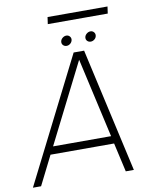

<svg xmlns="http://www.w3.org/2000/svg" viewBox="-107 -992 854 1066"><g transform="rotate(-10 320.0 -459.5)"><path d="M344 -700H403L560 0H514.5L477.5 -163.5H119L37 0H-9ZM141 -206.5H468L367 -655ZM312.5 -743Q300.5 -743 292.8 -751Q285 -759 286.5 -771Q288 -782.5 298 -791Q308 -799.5 320 -799.5Q331.5 -799.5 339 -791Q346.5 -782.5 345 -771Q343 -759 333.5 -751Q324 -743 312.5 -743ZM448.5 -743Q436.5 -743 428.8 -751Q421 -759 422.5 -771Q424 -782.5 434.2 -791Q444.5 -799.5 456 -799.5Q467.5 -799.5 475 -791Q482.5 -782.5 481 -771Q479.5 -759 469.8 -751Q460 -743 448.5 -743ZM235.5 -919H573.5L568 -880H230Z"/></g></svg>

Font: Urbanist ExtraLight
Style: Italic
Weight: 250
Version: Version 1.303